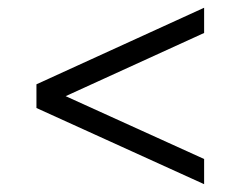

<svg xmlns="http://www.w3.org/2000/svg" viewBox="-20 -555 583 491"><path d="M502 -84 73.2 -278.8V-339.4L502 -535.2V-470.7L147.9 -309.1L502 -148.4Z"/></svg>

Font: Elstob Grade
Style: Italic
Weight: 400
Italic angle: -20°
Designer: Peter S. Baker
Version: Version 1.015